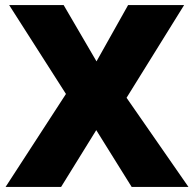

<svg xmlns="http://www.w3.org/2000/svg" viewBox="-20 -734 763 754"><path d="M720 0H497L358 -223L220 0H2L239 -365L16 -714H230L359 -493L483 -714H703L477 -350Z"/></svg>

Font: Noto Sans Black
Style: Regular
Weight: 900
Designer: Monotype Design Team
Foundry: Monotype Imaging Inc.
Version: Version 2.007